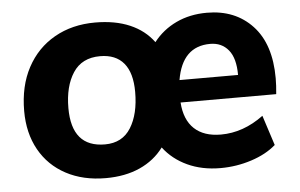

<svg xmlns="http://www.w3.org/2000/svg" viewBox="-43 -581 1015 650"><g transform="rotate(-5 464.5 -256.0)"><path d="M894 -279Q894 -254 891 -225H566Q570 -166 602.5 -135.5Q635 -105 693 -105Q769 -105 838 -156L871 -54Q838 -25 787 -8.5Q736 8 682 8Q619 8 569.5 -15Q520 -38 489 -79Q458 -37 408 -14.5Q358 8 292 8Q215 8 157 -23Q99 -54 67.5 -110.5Q36 -167 36 -242Q36 -327 69.5 -389.5Q103 -452 163 -486Q223 -520 301 -520Q369 -520 419 -498.5Q469 -477 499 -436Q530 -476 576.5 -498Q623 -520 681 -520Q777 -520 835.5 -457.5Q894 -395 894 -279ZM569 -301H768Q768 -358 745 -386Q722 -414 683 -414Q588 -414 569 -301ZM416 -274Q416 -339 388.5 -372Q361 -405 308 -405Q246 -405 216 -359Q186 -313 186 -239Q186 -106 299 -106Q358 -106 387 -152.5Q416 -199 416 -274Z"/></g></svg>

Font: Muli ExtraBold
Style: Italic
Weight: 800
Italic angle: -4.541°
Designer: Vernon Adams
Foundry: Vernon Adams
Version: Version 2.000